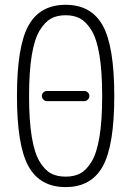

<svg xmlns="http://www.w3.org/2000/svg" viewBox="-20 -760 540 790"><path d="M310.1 -683.6Q285.2 -697.3 250 -697.3Q214.8 -697.3 189.9 -683.6Q165 -669.9 143.6 -635.3Q122.1 -600.6 110.8 -533.2Q99.6 -465.8 99.6 -364.7Q99.6 -263.7 110.8 -196.3Q122.1 -128.9 143.6 -94.2Q165 -59.6 189.9 -46.4Q214.8 -33.2 250 -33.2Q285.2 -33.2 310.1 -46.4Q335 -59.6 356.4 -94.2Q377.9 -128.9 389.2 -196.3Q400.4 -263.7 400.4 -364.7Q400.4 -465.8 389.2 -533.2Q377.9 -600.6 356.4 -635.3Q335 -669.9 310.1 -683.6ZM402.8 -75.7Q355.5 9.8 250 9.8Q144.5 9.8 97.2 -75.7Q49.8 -161.1 49.8 -365.2Q49.8 -569.3 97.2 -654.8Q144.5 -740.2 250 -740.2Q355.5 -740.2 402.8 -654.8Q450.2 -569.3 450.2 -365.2Q450.2 -161.1 402.8 -75.7ZM326.2 -343.8H173.8Q165 -343.8 158.7 -350.1Q152.3 -356.4 152.3 -365.2Q152.3 -374 158.7 -379.9Q165 -385.7 173.8 -385.7H326.2Q335 -385.7 341.3 -379.9Q347.7 -374 347.7 -365.2Q347.7 -356.4 341.3 -350.1Q335 -343.8 326.2 -343.8Z"/></svg>

Font: Rounded Mgen+ 1mn light
Style: Regular
Weight: 200
Designer: [Source Han Sans]
Ryoko NISHIZUKA  (kana & ideographs); Paul D. Hunt (Latin, Greek & Cyrillic); Wenlong ZHANG  (bopomofo
Version: Version 1.059.20150602